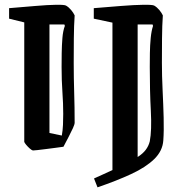

<svg xmlns="http://www.w3.org/2000/svg" viewBox="-20 -635 792 823"><path d="M263 -611Q275 -604 285 -592Q295 -580 300 -569Q297 -527 296.5 -470Q296 -413 296 -366Q296 -301 298 -237.5Q300 -174 300 -109Q300 -102 292.5 -85.5Q285 -69 274 -48L252 -6Q240 -4 219 -1.5Q198 1 176.5 4Q155 7 139 8.5Q123 10 121 10Q116 9 107.5 1.5Q99 -6 92 -14.5Q85 -23 84 -27V-539L19 -555V-600Q80 -605 132.5 -609.5Q185 -614 220.5 -614.5Q256 -615 263 -611ZM192 -65 245 -54Q249 -77 250 -100Q251 -123 251 -147Q251 -192 247.5 -241Q244 -290 244 -348Q244 -375 244.5 -408Q245 -441 247.5 -472Q250 -503 258 -524L256 -530H192ZM641 -611Q653 -604 663 -592Q673 -580 678 -569Q675 -527 674.5 -470Q674 -413 674 -366Q674 -310 677 -248.5Q680 -187 681.5 -130.5Q683 -74 680 -33Q677 12 641 47Q605 82 542.5 111Q480 140 398 168L383 130Q405 120 425 111Q445 102 462 94V-538L382 -555V-600Q442 -605 499 -609.5Q556 -614 595 -614.5Q634 -615 641 -611ZM634 -530H570V38Q592 24 604.5 7.5Q617 -9 622 -29Q631 -76 626.5 -160.5Q622 -245 622 -348Q622 -375 622.5 -408Q623 -441 626 -472Q629 -503 636 -524Z"/></svg>

Font: Grenze Gotisch Medium
Style: Regular
Weight: 500
Designer: Renata Polastri
Foundry: Omnibus-Type
Version: Version 1.001